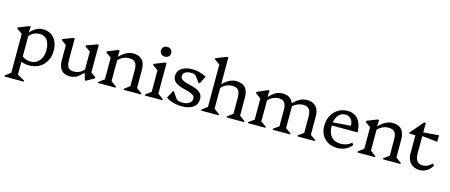

<svg xmlns="http://www.w3.org/2000/svg" viewBox="-56 -1520 5884 2509"><g transform="rotate(15 2886.5 -265.0)"><path d="M306 12Q219 12 163 -29V-123Q185 -84 224.5 -63Q264 -42 316 -42Q363 -42 398.5 -67Q434 -92 454.5 -135.5Q475 -179 475 -236Q475 -325 439.5 -373.5Q404 -422 338 -422Q292 -422 255 -402.5Q218 -383 183 -340V-406H198Q228 -446 272.5 -469Q317 -492 363 -492Q427 -492 473 -463Q519 -434 544 -380.5Q569 -327 569 -254Q569 -176 535.5 -116Q502 -56 442.5 -22Q383 12 306 12ZM34 235V221L124 153L108 181V-395L151 -331L35 -413V-428L175 -484H198L193 -406H198V183L183 156L296 221V235Z M857 12Q780 12 741.5 -32.5Q703 -77 703 -166V-401L746 -338L637 -418V-433L770 -484H793V-193Q793 -122 815.5 -92Q838 -62 892 -62Q936 -62 972.5 -81.5Q1009 -101 1045 -143V-77H1028Q979 -27 942 -7.5Q905 12 857 12ZM1062 12 1037 -77H1028V-401L1071 -338L957 -418V-433L1095 -484H1118V-81L1077 -138L1184 -63V-48L1079 12Z M1583 0V-14L1673 -82L1657 -54V-287Q1657 -358 1632 -388Q1607 -418 1548 -418Q1502 -418 1463.5 -398.5Q1425 -379 1387 -335V-401H1402Q1494 -492 1583 -492Q1666 -492 1706.5 -447Q1747 -402 1747 -311V-52L1731 -81L1820 -14V0ZM1238 0V-14L1328 -82L1312 -52V-394L1355 -331L1239 -413V-428L1379 -484H1402L1397 -401H1402V-52L1387 -81L1476 -14V0Z M1871 0V-14L1961 -82L1945 -54V-394L1988 -331L1872 -413V-428L2012 -484H2035V-52L2020 -81L2109 -14V0ZM1991 -558Q1960 -558 1941 -576.5Q1922 -595 1922 -624Q1922 -653 1941 -671.5Q1960 -690 1991 -690Q2022 -690 2041 -671.5Q2060 -653 2060 -624Q2060 -595 2041 -576.5Q2022 -558 1991 -558Z M2368 12Q2331 12 2292.5 4.5Q2254 -3 2219.5 -16Q2185 -29 2158 -48L2209 -149H2225L2314 -21H2247L2241 -94Q2267 -64 2298.5 -50.5Q2330 -37 2372 -37Q2426 -37 2460 -61Q2494 -85 2494 -122Q2494 -152 2471.5 -169Q2449 -186 2414 -196.5Q2379 -207 2339.5 -216.5Q2300 -226 2265 -241.5Q2230 -257 2207.5 -283Q2185 -309 2185 -353Q2185 -417 2239 -454.5Q2293 -492 2384 -492Q2418 -492 2451.5 -486Q2485 -480 2516.5 -469Q2548 -458 2574 -442L2523 -341H2507L2409 -469H2485L2491 -396Q2472 -418 2442 -430.5Q2412 -443 2380 -443Q2330 -443 2300.5 -424Q2271 -405 2271 -373Q2271 -343 2293.5 -326.5Q2316 -310 2351 -300Q2386 -290 2425.5 -280.5Q2465 -271 2500 -255.5Q2535 -240 2557.5 -213.5Q2580 -187 2580 -142Q2580 -68 2525 -28Q2470 12 2368 12Z M2977 0V-14L3067 -82L3051 -54V-287Q3051 -358 3026 -388Q3001 -418 2942 -418Q2896 -418 2857.5 -398.5Q2819 -379 2781 -335V-401H2796Q2888 -492 2977 -492Q3060 -492 3100.5 -447Q3141 -402 3141 -311V-52L3125 -81L3214 -14V0ZM2632 0V-14L2722 -82L2706 -54V-675L2749 -612L2633 -694V-709L2773 -765H2796V-52L2781 -81L2870 -14V0Z M3935 0V-14L4025 -78L4009 -50V-287Q4009 -355 3984 -386.5Q3959 -418 3905 -418Q3858 -418 3814.5 -396.5Q3771 -375 3737 -335V-401H3754Q3802 -451 3844.5 -471.5Q3887 -492 3940 -492Q4017 -492 4058 -446Q4099 -400 4099 -314V-48L4083 -77L4172 -14V0ZM3265 0V-14L3355 -78L3339 -50V-396L3382 -319L3266 -407V-422L3406 -484H3429L3424 -401H3429V-48L3414 -77L3503 -14V0ZM3600 0V-14L3690 -78L3674 -50V-287Q3674 -355 3650.5 -386.5Q3627 -418 3575 -418Q3483 -418 3414 -335V-401H3429Q3478 -452 3517.5 -472Q3557 -492 3610 -492Q3684 -492 3724 -446Q3764 -400 3764 -314V-48L3748 -77L3837 -14V0ZM3711 -290V-376H3764V-290Z M4473 12Q4404 12 4350.5 -18Q4297 -48 4267 -101Q4237 -154 4237 -222Q4237 -302 4269 -362.5Q4301 -423 4357 -457.5Q4413 -492 4486 -492Q4546 -492 4589.5 -463Q4633 -434 4656.5 -380.5Q4680 -327 4680 -254H4297V-294L4574 -315Q4574 -372 4544.5 -405Q4515 -438 4465 -438Q4426 -438 4395.5 -414Q4365 -390 4348 -347.5Q4331 -305 4331 -250Q4331 -156 4376 -104.5Q4421 -53 4504 -53Q4592 -53 4648 -106L4670 -82Q4638 -37 4586.5 -12.5Q4535 12 4473 12Z M5092 0V-14L5182 -82L5166 -54V-287Q5166 -358 5141 -388Q5116 -418 5057 -418Q5011 -418 4972.5 -398.5Q4934 -379 4896 -335V-401H4911Q5003 -492 5092 -492Q5175 -492 5215.5 -447Q5256 -402 5256 -311V-52L5240 -81L5329 -14V0ZM4747 0V-14L4837 -82L4821 -52V-394L4864 -331L4748 -413V-428L4888 -484H4911L4906 -401H4911V-52L4896 -81L4985 -14V0Z M5593 12Q5540 12 5501 -10Q5462 -32 5441 -71.5Q5420 -111 5420 -166V-469L5463 -414H5337V-429L5487 -604H5510V-192Q5510 -125 5535 -91Q5560 -57 5611 -57Q5683 -57 5733 -115L5759 -96Q5734 -47 5689.5 -17.5Q5645 12 5593 12ZM5710 -405 5497 -428V-475L5707 -492H5719V-411Z"/></g></svg>

Font: Platypi Light
Style: Regular
Weight: 300
Designer: David Sargent
Foundry: Bolt Cutter Type
Version: Version 1.200